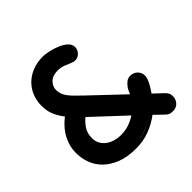

<svg xmlns="http://www.w3.org/2000/svg" viewBox="-189 -904 1110 1110"><g transform="rotate(-45 366.0 -349.0)"><path d="M51 -196Q51 -233 61 -263.5Q71 -294 86.5 -318.5Q102 -343 120.5 -361.5Q139 -380 155 -392Q132 -422 117.5 -454.5Q103 -487 103 -533Q103 -572 117 -607.5Q131 -643 158 -670Q185 -697 223.5 -712.5Q262 -728 310 -728Q327 -728 356 -722Q385 -716 413 -704.5Q441 -693 461 -675.5Q481 -658 481 -634Q481 -613 465 -596Q449 -579 426 -579Q414 -579 399 -586Q380 -594 359.5 -602Q339 -610 314 -610Q271 -610 249 -587.5Q227 -565 227 -538Q227 -519 232.5 -503.5Q238 -488 250 -472Q262 -456 279.5 -438.5Q297 -421 321 -398L512 -217Q517 -227 520.5 -236Q524 -245 529 -252L531 -255Q541 -269 555 -280.5Q569 -292 588 -292Q614 -292 632 -275Q650 -258 650 -231Q650 -221 645 -207Q640 -193 632.5 -179Q625 -165 617 -152.5Q609 -140 603 -132L658 -80Q668 -71 674 -60.5Q680 -50 680 -33Q680 -10 664 9Q648 28 619 28Q605 28 595 25Q585 22 574 11L520 -41Q478 -9 427 10.5Q376 30 316 30Q244 30 194 10Q144 -10 112 -42Q80 -74 65.5 -114.5Q51 -155 51 -196ZM308 -87Q346 -87 376 -97.5Q406 -108 431 -125L237 -306Q215 -289 196 -261Q177 -233 177 -193Q177 -169 187 -149.5Q197 -130 215 -116Q233 -102 257 -94.5Q281 -87 308 -87ZM316 10Q376 10 425.5 -10.5Q475 -31 517 -64Q475 -31 424 -10.5Q373 10 316 10Z"/></g></svg>

Font: Varela Round Precious
Style: Bold
Weight: 700
Version: Version 1.000